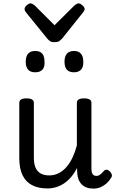

<svg xmlns="http://www.w3.org/2000/svg" viewBox="-20 -1096 686 1134"><path d="M260 17Q207 17 170 -2Q133 -21 113.5 -60.5Q94 -100 94 -161V-489Q94 -502 104.5 -508.5Q115 -515 136 -515Q158 -515 169 -508.5Q180 -502 180 -489V-163Q180 -129 190 -106Q200 -83 220 -71.5Q240 -60 271 -60Q301 -60 326.5 -73Q352 -86 372.5 -109.5Q393 -133 408.5 -166Q424 -199 434 -237V-489Q434 -502 444.5 -508.5Q455 -515 477 -515Q498 -515 509 -508.5Q520 -502 520 -489V-99Q520 -84 523.5 -74.5Q527 -65 534 -61Q541 -57 550 -57Q558 -57 565.5 -61Q573 -65 580.5 -72.5Q588 -80 595 -88Q602 -95 611.5 -93.5Q621 -92 630 -82Q637 -75 640 -65.5Q643 -56 637 -47Q626 -28 610 -13.5Q594 1 574.5 9.5Q555 18 533 18Q509 18 491.5 11.5Q474 5 462 -7.5Q450 -20 443.5 -37.5Q437 -55 436 -76L435 -104Q420 -74 400.5 -51Q381 -28 358.5 -13Q336 2 311 9.5Q286 17 260 17ZM188 -669Q160 -669 146 -684.5Q132 -700 132 -731Q132 -763 146 -779Q160 -795 188 -795Q216 -795 229.5 -779Q243 -763 243 -731Q245 -700 230.5 -684.5Q216 -669 188 -669ZM417 -669Q389 -669 375 -684.5Q361 -700 361 -731Q361 -763 375 -779Q389 -795 417 -795Q444 -795 458 -779Q472 -763 472 -731Q473 -700 458.5 -684.5Q444 -669 417 -669ZM445 -1076Q454 -1076 467 -1064.5Q480 -1053 480 -1042Q480 -1040 479 -1036.5Q478 -1033 473 -1026L346 -867Q340 -861 331 -854Q322 -847 302 -847Q283 -847 274 -854Q265 -861 260 -867L131 -1026Q127 -1033 126 -1036.5Q125 -1040 125 -1042Q125 -1053 137.5 -1064.5Q150 -1076 160 -1076Q166 -1076 172 -1072.5Q178 -1069 185 -1064L302 -947L420 -1064Q426 -1069 432 -1072.5Q438 -1076 445 -1076Z"/></svg>

Font: Playwrite IT Moderna
Style: Regular
Weight: 400
Designer: Veronika Burian, José Scaglione
Foundry: TypeTogether
Version: Version 1.002